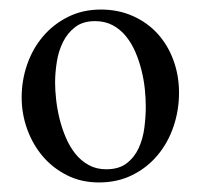

<svg xmlns="http://www.w3.org/2000/svg" viewBox="-20 -367 417 398"><path d="M351.1 -174.8Q351.1 -138.2 339.6 -104.5Q328.1 -70.8 306.6 -45.2Q285.2 -19.5 254.4 -4.2Q223.6 11.2 185.1 11.2Q148.4 11.2 118.9 -3.7Q89.4 -18.6 68.6 -43Q47.9 -67.4 36.4 -99.1Q24.9 -130.9 24.9 -165Q24.9 -200.7 36.4 -233.6Q47.9 -266.6 69.3 -291.7Q90.8 -316.9 121.1 -332Q151.4 -347.2 189 -347.2Q225.6 -347.2 255.6 -333.7Q285.6 -320.3 306.9 -296.9Q328.1 -273.4 339.6 -241.9Q351.1 -210.4 351.1 -174.8ZM282.2 -146Q282.2 -162.1 280.3 -181.6Q278.3 -201.2 273.4 -220.9Q268.6 -240.7 260.7 -259Q252.9 -277.3 241.2 -291.7Q229.5 -306.2 213.6 -314.7Q197.8 -323.2 176.8 -323.2Q151.9 -323.2 135.7 -310.8Q119.6 -298.3 110.4 -279.5Q101.1 -260.7 97.7 -238.3Q94.2 -215.8 94.2 -195.8Q94.2 -179.7 96.4 -160.2Q98.6 -140.6 103.5 -120.6Q108.4 -100.6 116.5 -81.8Q124.5 -63 136.2 -48.3Q147.9 -33.7 163.8 -24.9Q179.7 -16.1 200.2 -16.1Q226.6 -16.1 242.7 -28.6Q258.8 -41 267.6 -60.3Q276.4 -79.6 279.3 -102.5Q282.2 -125.5 282.2 -146Z"/></svg>

Font: Scheherazade Urdu
Style: Regular
Weight: 400
Designer: SIL International
Foundry: SIL International
Version: Version 1.005 (build 117/117)